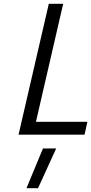

<svg xmlns="http://www.w3.org/2000/svg" viewBox="-20 -712 482 1015"><path d="M207 73H277L181 283H120ZM427 0H78L238 -692H314L170 -68H442Z"/></svg>

Font: Titillium Web
Style: Italic
Weight: 400
Italic angle: -13°
Version: Version 1.002;PS 57.000;hotconv 1.0.70;makeotf.lib2.5.55311